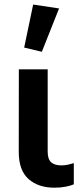

<svg xmlns="http://www.w3.org/2000/svg" viewBox="-20 -831 374 865"><path d="M225.1 14.6Q252.9 14.6 276.1 10Q299.3 5.4 312.5 -0.5V-96.2Q298.8 -91.8 284.9 -88.9Q271 -85.9 256.8 -85.9Q226.1 -85.9 210.4 -99.9Q194.8 -113.8 194.8 -148.4V-518.6H64.9L64.5 -146.5Q64.5 -63.5 108.6 -24.4Q152.8 14.6 225.1 14.6ZM168.5 -597.7 246.1 -793 129.4 -810.5 88.9 -616.7Z"/></svg>

Font: Roboto Flex
Style: wght 600 wdth 140 opsz 13.0 GRAD 0.00 slnt 0.00 XTRA 468 XOPQ 96 YOPQ 79 YTLC 514 YTUC 712 YTAS 750 YTDE -203.00 YTFI 738
Weight: 600
Width: 8
Designer: Berlow after Robertson
Foundry: Google
Version: Version 3.100